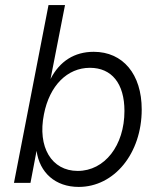

<svg xmlns="http://www.w3.org/2000/svg" viewBox="-20 -720 625 756"><path d="M290 16C430 16 538 -116 538 -289C538 -428 464 -516 349 -516C273 -516 215 -479 179 -409L236 -700H171L35 0H100L124 -126C136 -40 198 16 290 16ZM286 -47C183 -47 127 -141 153 -270C175 -383 245 -453 334 -453C420 -453 470 -391 470 -283C470 -147 392 -47 286 -47Z"/></svg>

Font: Uncut Sans Book Italic
Style: Regular
Weight: 350
Italic angle: -11°
Designer: Kasper Nordkvist
Foundry: UNCUT.wtf
Version: Version 1.304;Glyphs 3.2 (3246)